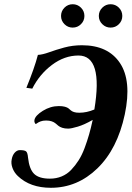

<svg xmlns="http://www.w3.org/2000/svg" viewBox="-20 -871 619 903"><path d="M416 -307.1Q377 -284.7 345.9 -275.4Q314.9 -266.1 300.8 -266.1Q284.2 -266.1 272.7 -270Q261.2 -273.9 254.4 -279.5Q247.6 -285.2 241 -290.8Q234.4 -296.4 223.4 -300.3Q212.4 -304.2 196.8 -304.2Q181.2 -304.2 170.7 -300Q160.2 -295.9 155.3 -292Q150.4 -288.1 147.9 -288.1Q145.5 -288.1 143.1 -294.4Q140.6 -300.8 142.1 -307.1Q146 -327.6 181.6 -349.9Q217.3 -372.1 256.8 -372.1Q274.4 -372.1 285.6 -368.9Q296.9 -365.7 302.5 -361.1Q308.1 -356.4 313.2 -351.8Q318.4 -347.2 327.9 -344Q337.4 -340.8 353 -340.8Q387.7 -340.8 423.8 -356Q465.8 -609.9 349.1 -609.9Q283.2 -609.9 224.4 -565.7Q165.5 -521.5 131.8 -454.1L104 -458Q142.1 -550.8 158.2 -612.8Q179.7 -613.8 211.2 -625.2Q242.7 -636.7 282.2 -647.5Q321.8 -658.2 365.2 -658.2Q488.3 -658.2 544.2 -574.5Q600.1 -490.7 566.9 -333Q532.2 -170.4 438 -79.1Q343.8 12.2 219.2 12.2Q121.6 12.2 64 -43Q46.9 -59.1 38.8 -80.8Q30.8 -102.5 35.2 -122.1Q38.6 -141.1 49.3 -153.1Q60.1 -165 73.2 -165Q95.2 -165 102.5 -159.2Q109.9 -153.3 111.8 -129.9Q117.7 -75.7 140.6 -53.2Q163.6 -30.8 214.8 -30.8Q244.6 -30.8 270 -41.3Q295.4 -51.8 314.7 -72Q334 -92.3 349.6 -116.7Q365.2 -141.1 377.7 -174.3Q390.1 -207.5 398.9 -238.3Q407.7 -269 416 -307.1ZM444.8 -795.9Q444.8 -818.8 461.2 -835Q477.5 -851.1 500 -851.1Q522.9 -851.1 539.1 -835Q555.2 -818.8 555.2 -795.9Q555.2 -773.4 539.1 -757.3Q522.9 -741.2 500 -741.2Q477.5 -741.2 461.2 -757.3Q444.8 -773.4 444.8 -795.9ZM267.1 -795.9Q267.1 -818.8 283.2 -835Q299.3 -851.1 321.8 -851.1Q344.7 -851.1 360.8 -835Q377 -818.8 377 -795.9Q377 -773.4 360.8 -757.3Q344.7 -741.2 321.8 -741.2Q299.3 -741.2 283.2 -757.3Q267.1 -773.4 267.1 -795.9Z"/></svg>

Font: Common Serif
Style: Bold Italic
Weight: 700
Italic angle: -12°
Designer: Philipp H. Poll, Khaled Hosny
Foundry: Stefan Peev, Context Ltd.
Version: Version 1.026